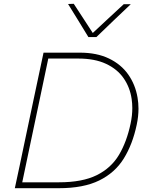

<svg xmlns="http://www.w3.org/2000/svg" viewBox="-20 -990 779 1010"><path d="M58 0Q71 -60 83 -116.5Q94.5 -173 108.5 -238L158 -472.5Q172.5 -539.5 184.5 -597.5Q196.5 -655 209 -713H400Q489.5 -713 553.2 -682.2Q617 -651.5 654.5 -598.2Q692 -545 703.5 -477Q708.5 -448.5 708.5 -418.5Q708.5 -377 699 -333Q677.5 -231 631.2 -156.2Q585 -81.5 502.2 -40.8Q419.5 0 289 0ZM97 -31H290Q413 -31 488.8 -68.5Q564.5 -106 605.8 -175.2Q647 -244.5 667 -340Q676 -382 676 -421.5Q676 -446 672.5 -469.5Q663.5 -531 630 -579Q596.5 -627 537.2 -654.5Q478 -682 392 -682H234L213 -582Q202.5 -532 190.5 -475L140.5 -238Q128.5 -181 118 -131ZM445 -795Q418.5 -838.5 391.5 -882.5Q364.5 -926.5 338 -969L368 -970Q392.5 -932 418 -893.5L468 -816.5Q509.5 -855.5 549.5 -892.5Q589.5 -929.5 631 -968H668Q621.5 -924 577.2 -881.8Q533 -839.5 487 -795Z"/></svg>

Font: Heraclito Thin
Style: Italic
Weight: 100
Italic angle: -12°
Designer: Kostas Bartsokas (font) & Cristiano Sobral (main changes)
Foundry: Kostas Bartsokas (font) & Cristiano Sobral (main changes)
Version: Version 1.00;July 8, 2020;FontCreator 13.0.0.2655 64-bit